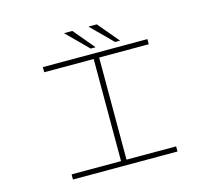

<svg xmlns="http://www.w3.org/2000/svg" viewBox="-118 -1010 1287 1155"><g transform="rotate(-15 525.0 -432.0)"><path d="M688 -733.5H657L526 -864.5H578ZM535.5 -733.5H504.5L373.5 -864.5H425.5ZM849 -668H540V-32H849V0H198V-32H506V-668H198V-700H849Z"/></g></svg>

Font: League Mono Extended Thin
Style: Regular
Weight: 100
Width: 9
Designer: Tyler Finck
Foundry: The League of Moveable Type / Tyler Finck
Version: Version 2.210